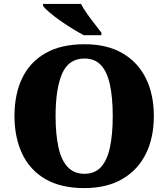

<svg xmlns="http://www.w3.org/2000/svg" viewBox="-20 -951 860 981"><path d="M411 10Q291 10 212 -36Q133 -82 93.5 -165Q54 -248 54 -359Q54 -470 93.5 -552Q133 -634 212.5 -679.5Q292 -725 412 -725Q526 -725 605 -679.5Q684 -634 725 -551.5Q766 -469 766 -358Q766 -247 725 -164.5Q684 -82 604.5 -36Q525 10 411 10ZM411 -63Q465 -63 496.5 -98Q528 -133 542 -199Q556 -265 556 -358Q556 -451 542 -517Q528 -583 496.5 -617.5Q465 -652 412 -652Q331 -652 297.5 -575Q264 -498 264 -358Q264 -265 278.5 -199Q293 -133 325.5 -98Q358 -63 411 -63ZM408 -771Q382 -785 350 -804.5Q318 -824 287 -846Q256 -868 232.5 -888Q209 -908 200 -921V-931H394Q405 -909 424 -882Q443 -855 463.5 -829Q484 -803 498 -784V-771Z"/></svg>

Font: Noto Serif Khmer Black
Style: Regular
Weight: 900
Version: Version 2.003